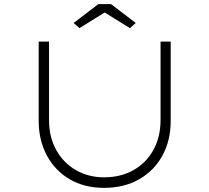

<svg xmlns="http://www.w3.org/2000/svg" viewBox="-20 -901 1012 928"><path d="M483 7Q388 7 317 -34.5Q246 -76 206.5 -149.5Q167 -223 167 -317V-700H217V-321Q217 -239 251.5 -176.5Q286 -114 346.5 -79Q407 -44 483 -44Q564 -44 625.5 -79Q687 -114 721.5 -176.5Q756 -239 756 -321V-700H805V-316Q805 -222 765 -149Q725 -76 652.5 -34.5Q580 7 483 7ZM364 -765 336 -790 455 -881H517L636 -790L608 -765L471 -850H501Z"/></svg>

Font: Lexend Peta ExtraLight
Style: Regular
Weight: 250
Version: Version 1.007